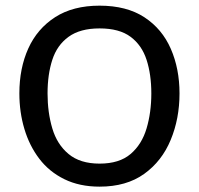

<svg xmlns="http://www.w3.org/2000/svg" viewBox="-20 -660 717 692"><path d="M338.9 12.7Q266.6 12.7 211.9 -14.2Q157.2 -41 121.6 -87.9Q85.9 -134.8 67.9 -195.3Q49.8 -255.9 49.8 -323.2Q49.8 -414.1 82 -485.4Q114.3 -556.6 178.7 -598.1Q243.2 -639.6 338.9 -639.6Q436.5 -639.6 500.5 -597.7Q564.5 -555.7 595.7 -483.9Q627 -412.1 627 -323.2Q627 -232.4 595.2 -155.8Q563.5 -79.1 499.5 -33.2Q435.5 12.7 338.9 12.7ZM338.9 -70.3Q410.2 -70.3 450.7 -105Q491.2 -139.6 508.3 -197.3Q525.4 -254.9 525.4 -323.2Q525.4 -391.6 508.3 -444.3Q491.2 -497.1 450.7 -527.3Q410.2 -557.6 338.9 -557.6Q268.6 -557.6 227.1 -527.3Q185.5 -497.1 168.5 -444.3Q151.4 -391.6 151.4 -323.2Q151.4 -254.9 168.5 -197.3Q185.5 -139.6 227.1 -105Q268.6 -70.3 338.9 -70.3Z"/></svg>

Font: Padauk Book
Style: Regular
Weight: 400
Designer: Debbi Hosken, Becca Hirsbrunner Spalinger
Foundry: SIL International
Version: Version 5.000